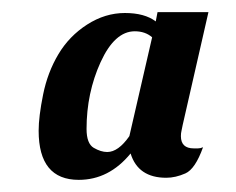

<svg xmlns="http://www.w3.org/2000/svg" viewBox="-20 -760 385 313"><path d="M233.9 -725.1 236.8 -740.2H319.8L277.8 -556.2Q276.9 -550.8 275.9 -546.9Q274.9 -543 274.9 -538.1Q274.9 -518.1 295.9 -518.1H302.7Q307.1 -518.1 311 -520Q298.3 -484.4 282.2 -477.3Q266.1 -470.2 251 -470.2Q205.1 -470.2 192.9 -509.8Q157.7 -466.8 108.4 -466.8Q43 -466.8 43 -546.9Q43 -569.8 50.3 -606Q57.6 -642.1 75.2 -671.6Q92.8 -701.2 122.1 -720Q151.4 -738.8 183.6 -738.8Q215.8 -738.8 233.9 -725.1ZM228 -699.2Q216.8 -709 199.7 -709Q167 -709 144 -658.7Q121.1 -608.4 121.1 -549.8Q121.1 -525.9 132.8 -519Q144.5 -512.2 154.8 -512.2Q172.9 -512.2 190.9 -538.1Z"/></svg>

Font: UVF Lobster12
Style: Regular
Weight: 400
Designer: Pablo Impallari
Foundry: Pablo Impallari. www.impallari.com
Version: Version 1.004